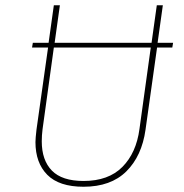

<svg xmlns="http://www.w3.org/2000/svg" viewBox="-20 -701 701 731"><path d="M636 -520H578L534 -207Q520 -107 461 -48.5Q402 10 298 10Q205 10 160 -35.5Q115 -81 115 -160Q115 -174 119 -208L163 -520H102L105 -538H165L185 -681H208L188 -538H557L577 -681H600L580 -538H639ZM554 -520H185L142 -209Q139 -185 139 -163Q139 -91 177.5 -51.5Q216 -12 298 -12Q393 -12 446 -65.5Q499 -119 511 -210Z"/></svg>

Font: Fira Sans Thin
Style: Italic
Weight: 250
Italic angle: -8°
Designer: Carrois Corporate & Edenspiekermann AG
Foundry: Carrois Corporate GbR & Edenspiekermann AG
Version: Version 4.203